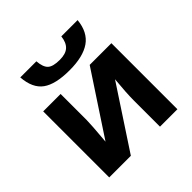

<svg xmlns="http://www.w3.org/2000/svg" viewBox="-187 -884 1042 1042"><g transform="rotate(-45 334.5 -362.5)"><path d="M206.5 -506.8V-306.6Q206.5 -274.9 195.8 -151.4L429.7 -506.8H596.2V0H462.4V-202.1Q462.4 -256.3 471.7 -354.5L238.8 0H72.8V-506.8ZM555.2 -725.1Q546.9 -640.1 491.5 -601.6Q436 -563 332 -563Q224.1 -563 172.9 -600.1Q121.6 -637.2 115.2 -725.1H238.8Q242.2 -678.2 262.2 -659.4Q282.2 -640.6 334.5 -640.6Q380.4 -640.6 402.8 -661.4Q425.3 -682.1 430.2 -725.1Z"/></g></svg>

Font: Bpm'online Open Sans
Style: Bold
Weight: 700
Foundry: Ascender Corporation
Version: Version 1.10